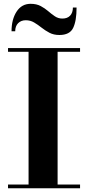

<svg xmlns="http://www.w3.org/2000/svg" viewBox="-20 -1007 471 1027"><path d="M117.7 -898.7Q93 -898.7 77.1 -883.1Q61.3 -867.4 61.3 -839.6H41.7Q41.7 -903.3 68.8 -944.9Q95.9 -986.6 143.8 -986.6Q175.3 -986.6 197.8 -974.6Q220.2 -962.6 238 -947.1Q255.9 -931.6 273.7 -919.7Q291.5 -907.7 313.7 -907.7Q340.3 -907.7 355.1 -923.3Q369.9 -939 369.9 -966.8H389.6Q389.6 -895.5 371.3 -857.7Q353 -819.8 297.6 -819.8Q267.1 -819.8 244.4 -831.8Q221.7 -843.8 202.1 -859.3Q182.6 -874.8 162.6 -886.7Q142.6 -898.7 117.7 -898.7ZM22.9 -20H132.8V-730H22.9V-750H408.2V-730H288.1V-20H408.2V0H22.9Z"/></svg>

Font: Bodoni* 11
Style: Bold
Weight: 700
Version: Version 2.000; ttfautohint (v1.8.1)